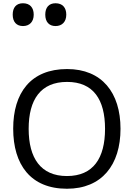

<svg xmlns="http://www.w3.org/2000/svg" viewBox="-20 -1149 821 1179"><path d="M321 -989C361 -989 387 -1015 387 -1059C387 -1102 364 -1129 321 -1129C280 -1129 258 -1103 258 -1059C258 -1014 282 -989 321 -989ZM121 -989C161 -989 187 -1015 187 -1059C187 -1102 164 -1129 121 -1129C80 -1129 58 -1103 58 -1059C58 -1014 82 -989 121 -989ZM720 -358C720 -580 606 -725 392 -725C168 -725 61 -578 61 -359C61 -138 168 10 391 10C606 10 720 -137 720 -358ZM156 -358C156 -538 230 -646 392 -646C553 -646 625 -538 625 -358C625 -178 553 -68 391 -68C230 -68 156 -178 156 -358Z"/></svg>

Font: Noto Sans Tifinagh Agraw Imazighen
Style: Regular
Weight: 400
Designer: JamraPatel
Foundry: JamraPatel LLC
Version: Version 2.006